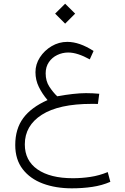

<svg xmlns="http://www.w3.org/2000/svg" viewBox="-20 -690 678 1039"><path d="M278.3 -616.2 332.5 -669.9 386.7 -616.2 332.5 -562ZM465.8 -368.7Q433.1 -386.7 404.1 -396.2Q375 -405.8 349.1 -405.8Q317.9 -405.8 289.8 -392.3Q261.7 -378.9 244.4 -353.5Q227.1 -328.1 227.1 -293Q227.1 -251.5 247.1 -220.9Q267.1 -190.4 289.6 -168.9Q332.5 -176.8 373.3 -181.4Q414.1 -186 445.3 -186Q463.9 -186 481.9 -185.1Q500 -184.1 517.1 -182.6L509.8 -127.4Q498.5 -127.9 490.5 -127.9Q482.4 -127.9 476.1 -127.9Q298.8 -127.9 206.5 -69.1Q114.3 -10.3 114.3 91.3Q114.3 179.2 183.1 226.8Q252 274.4 374 274.4Q421.9 274.4 469.2 267.3Q516.6 260.3 563 241.2L577.1 293.9Q532.2 313.5 479.5 321.3Q426.8 329.1 368.7 329.1Q280.8 329.1 211.7 303.2Q142.6 277.3 102.5 225.1Q62.5 172.9 62.5 94.7Q62.5 7.8 105.7 -50.8Q148.9 -109.4 237.3 -148.4Q208.5 -182.1 190.2 -219.5Q171.9 -256.8 171.9 -299.3Q171.9 -342.3 196 -379.6Q220.2 -417 259.5 -440.2Q298.8 -463.4 344.2 -463.4Q410.2 -463.4 486.3 -414.1Z"/></svg>

Font: Vazir Thin WOL
Style: Thin-WOL
Weight: 100
Designer: Saber Rastikerdar
Foundry: Saber Rastikerdar
Version: Version 30.0.0